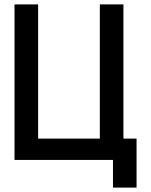

<svg xmlns="http://www.w3.org/2000/svg" viewBox="-20 -731 691 878"><path d="M496.6 127V0H495.6V0.5H46.4V-710.9H154.3V-96.7H155.8L155.3 -97.2H436.5V-710.9H544.4V-97.2H604.5V127Z"/></svg>

Font: Alte DIN 1451 Mittelschrift
Style: Regular
Weight: 400
Designer: Peter Wiegel
Foundry: Peter Wiegel
Version: Version 1.002 September 20, 2019